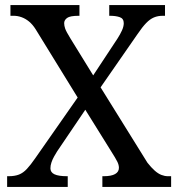

<svg xmlns="http://www.w3.org/2000/svg" viewBox="-20 -734 700 754"><path d="M8 0V-42H14Q38 -42 54.5 -48.5Q71 -55 85.5 -70.5Q100 -86 118 -112L285 -351L120 -619Q108 -638 94 -649.5Q80 -661 64.5 -666.5Q49 -672 34 -672H21V-714H292V-672H289Q255 -672 243.5 -663.5Q232 -655 232 -643Q232 -633 236 -621.5Q240 -610 256 -584L346 -438L441 -582Q452 -599 459 -614.5Q466 -630 466 -643Q466 -661 450.5 -666.5Q435 -672 412 -672H409V-714H628V-672H619Q600 -672 584.5 -665.5Q569 -659 554 -643.5Q539 -628 520 -600L375 -391L559 -95Q574 -76 587.5 -64Q601 -52 614 -47Q627 -42 639 -42H652V0H382V-42H387Q417 -42 432 -50.5Q447 -59 447 -75Q447 -86 441 -98.5Q435 -111 414 -144L315 -303L204 -139Q199 -131 192.5 -119.5Q186 -108 182 -96Q178 -84 178 -73Q178 -57 194 -49.5Q210 -42 243 -42H246V0Z"/></svg>

Font: Noto Serif Ethiopic
Style: Regular
Weight: 400
Designer: Monotype Design Team
Foundry: Monotype Imaging Inc.
Version: Version 2.102